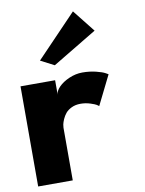

<svg xmlns="http://www.w3.org/2000/svg" viewBox="-92 -904 733 969"><g transform="rotate(-10 274.5 -420.0)"><path d="M23.9 0V-513.2H201.2V-439Q201.2 -457 221.2 -477.8Q241.2 -498.5 274.9 -513.2Q308.6 -527.8 342.8 -527.8Q379.9 -527.8 412.4 -519.8Q444.8 -511.7 458.5 -503.9L472.2 -496.1L397.9 -346.2Q394 -349.1 387.2 -353.8Q380.4 -358.4 356.4 -366.2Q332.5 -374 306.2 -374Q280.3 -374 260.3 -364.3Q240.2 -354.5 229.5 -341.3Q218.8 -328.1 211.9 -312.3Q205.1 -296.4 203.1 -286.1Q201.2 -275.9 201.2 -270V0ZM143.1 -624 350.1 -839.8 440.9 -725.1 212.9 -587.9Z"/></g></svg>

Font: Hussar Preview
Style: Bold
Weight: 700
Foundry: Cannot Into Space Fonts, PlusOne Fonts
Version: Version 2.29RC2 "Millennial"